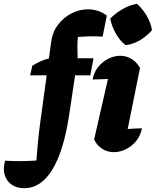

<svg xmlns="http://www.w3.org/2000/svg" viewBox="-153 -793 821 1012"><path d="M-26 199Q-65 199 -92 180Q-119 161 -128.5 128Q-138 95 -126 54Q-41 59 39 53Q43 2 46 -32.5Q49 -67 52.5 -96Q56 -125 61 -161L93 -396H6L17 -446Q62 -475 105 -485L117 -575Q124 -625 153 -663Q182 -701 224 -722.5Q266 -744 312 -744Q338 -744 363.5 -735.5Q389 -727 410 -711L388 -600Q354 -602 322.5 -601.5Q291 -601 258 -598Q255 -578 255 -553.5Q255 -529 256 -486H340L323 -396H243L210 -178Q182 4 122.5 101.5Q63 199 -26 199ZM595 -117Q588 -78 565 -50Q542 -22 510.5 -6.5Q479 9 447 9Q415 9 387.5 -7.5Q360 -24 343 -57L416 -377Q395 -376 375.5 -375Q356 -374 335 -374Q342 -412 364.5 -440Q387 -468 418 -483.5Q449 -499 481 -499Q512 -499 539.5 -483Q567 -467 585 -435L520 -113Q557 -116 595 -117ZM569 -773Q599 -746 620.5 -709.5Q642 -673 648 -634Q623 -604 585.5 -581.5Q548 -559 509 -555Q479 -578 457.5 -616Q436 -654 428 -695Q455 -723 492 -744.5Q529 -766 569 -773Z"/></svg>

Font: Piazzolla SC ExtraBold
Style: Italic
Weight: 800
Italic angle: -11.3°
Designer: Juan Pablo del Peral
Foundry: Huerta Tipografica
Version: Version 1.330